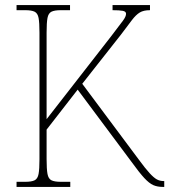

<svg xmlns="http://www.w3.org/2000/svg" viewBox="-20 -734 665 754"><path d="M45 0V-20H79Q104 -20 116 -26Q128 -32 131.5 -51Q135 -70 135 -108V-606Q135 -645 131.5 -663.5Q128 -682 116 -688Q104 -694 79 -694H45V-714H255V-694H219Q194 -694 182 -688Q170 -682 166.5 -663.5Q163 -645 163 -606V-266L416 -591Q451 -637 463 -653Q475 -669 475 -680Q475 -689 462 -691.5Q449 -694 422 -694V-714H569V-694Q544 -694 529 -685Q514 -676 498 -655Q482 -634 455 -598L303 -405L526 -106Q551 -72 567.5 -54Q584 -36 596 -29.5Q608 -23 622 -23H625V0H619Q598 0 582 -7Q566 -14 546.5 -35Q527 -56 496 -99L285 -382L163 -225V-109Q163 -70 166.5 -51Q170 -32 182 -26Q194 -20 219 -20H256V0Z"/></svg>

Font: Noto Serif Ethiopic SemiCondensed Thin
Style: Regular
Weight: 100
Width: 4
Designer: Monotype Design Team
Foundry: Monotype Imaging Inc.
Version: Version 2.102; ttfautohint (v1.8.4.7-5d5b)